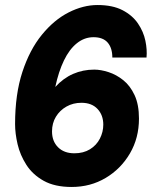

<svg xmlns="http://www.w3.org/2000/svg" viewBox="-20 -732 604 764"><path d="M265 12Q198 12 154 -12.5Q110 -37 85 -76Q60 -115 50 -158Q40 -201 40 -238Q40 -357 69 -445.5Q98 -534 146.5 -593.5Q195 -653 253 -682.5Q311 -712 368 -712Q428 -712 467.5 -691.5Q507 -671 529 -638.5Q551 -606 558.5 -570Q566 -534 563 -503H427Q427 -541 408.5 -562.5Q390 -584 352 -584Q316 -584 286 -560Q256 -536 234.5 -491.5Q213 -447 200 -386Q232 -421 271 -438Q310 -455 355 -455Q381 -455 412 -445Q443 -435 470.5 -413Q498 -391 515.5 -353.5Q533 -316 533 -260Q533 -183 497 -121.5Q461 -60 400.5 -24Q340 12 265 12ZM276 -122Q312 -122 338 -138Q364 -154 377.5 -180.5Q391 -207 391 -236Q391 -274 368 -298.5Q345 -323 304 -323Q271 -323 244.5 -308Q218 -293 202.5 -267.5Q187 -242 187 -209Q187 -170 211 -146Q235 -122 276 -122Z"/></svg>

Font: Rethink Sans ExtraBold
Style: Italic
Weight: 800
Italic angle: -10°
Designer: The Rethink Sans project authors (Hans Thiessen). DM Sans designed by Colophon Foundry.
Foundry: Rethink Communications LLC
Version: Version 1.001